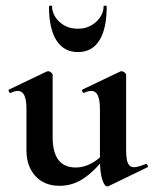

<svg xmlns="http://www.w3.org/2000/svg" viewBox="-20 -648 546 682"><path d="M192 12Q137 12 105.5 -23Q74 -58 74 -113V-260Q74 -293 66.5 -309Q59 -325 43 -325Q32 -325 18 -318Q14 -317 11.5 -323Q9 -329 12 -330L146 -394Q149 -395 151 -395Q156 -395 161.5 -390.5Q167 -386 167 -382V-161Q167 -107 187.5 -80Q208 -53 250 -53Q279 -53 308 -69.5Q337 -86 354 -111L360 -99Q326 -50 284 -19Q242 12 192 12ZM428 -382V-116Q428 -82 434.5 -68Q441 -54 456 -54Q463 -54 473.5 -57Q484 -60 497 -65Q501 -67 504 -61.5Q507 -56 504 -54L366 13Q364 14 361 14Q351 14 343 -11Q335 -36 335 -82V-260Q335 -293 327.5 -309Q320 -325 304 -325Q293 -325 278 -318Q275 -317 272.5 -323Q270 -329 273 -330L407 -394Q409 -395 412 -395Q417 -395 422.5 -390.5Q428 -386 428 -382ZM154 -625Q154 -628 159.5 -628Q165 -628 165 -626Q165 -595 191 -570.5Q217 -546 257 -546Q295 -546 321.5 -570.5Q348 -595 348 -626Q348 -628 353.5 -628Q359 -628 359 -625Q359 -546 333 -504.5Q307 -463 257 -463Q207 -463 180.5 -504.5Q154 -546 154 -625Z"/></svg>

Font: Cormorant Light
Style: Bold
Weight: 700
Version: Version 4.000